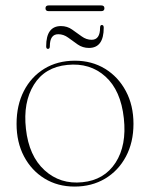

<svg xmlns="http://www.w3.org/2000/svg" viewBox="-20 -677 552 707"><path d="M256 -453.5Q318 -453.5 366.8 -423.8Q415.5 -394 443.5 -341.5Q471.5 -289 471.5 -221Q471.5 -153 443.8 -100.8Q416 -48.5 367 -19.2Q318 10 254.5 10Q192.5 10 144.2 -19.5Q96 -49 68.5 -101Q41 -153 41 -221Q41 -289.5 67.8 -341.8Q94.5 -394 143 -423.8Q191.5 -453.5 256 -453.5ZM283.5 -6Q364 -14 405.5 -78Q447 -142 436 -241.5Q425 -344 368.2 -395.2Q311.5 -446.5 228 -438Q145 -430 104.8 -365Q64.5 -300 75.5 -202.5Q86.5 -102.5 144.2 -50Q202 2.5 283.5 -6ZM307.5 -500.5Q284.5 -500.5 266.2 -513.2Q248 -526 231 -538.5Q214 -551 194.5 -551Q163.5 -551 163.5 -506.5Q163.5 -497 156.5 -497Q150 -497 150 -506.5Q150 -581 204.5 -581Q227.5 -581 245.5 -568.2Q263.5 -555.5 280.8 -543Q298 -530.5 317.5 -530.5Q348.5 -530.5 348.5 -575Q348.5 -585 355 -585Q362 -585 362 -575Q362 -500.5 307.5 -500.5ZM147.5 -646.5Q147.5 -657 159 -657H353Q364.5 -657 364.5 -646.5Q364.5 -636 353 -636H159Q147.5 -636 147.5 -646.5Z"/></svg>

Font: Fraunces 72pt Thin
Style: Regular
Weight: 100
Version: Version 1.000;[b76b70a41]